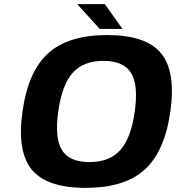

<svg xmlns="http://www.w3.org/2000/svg" viewBox="-20 -890 853 930"><path d="M213.6 -632.3Q311 -720.2 499 -720.2Q687 -720.2 759.8 -632.3Q832.5 -544.4 805.2 -350.1Q777.8 -155.8 680.4 -67.9Q583 20 395 20Q207 20 134.3 -67.9Q61.5 -155.8 88.9 -350.1Q116.2 -544.4 213.6 -632.3ZM481 -595.2Q383.8 -595.2 332 -537.1Q280.3 -479 262.2 -350.1Q244.1 -221.2 280 -163.1Q315.9 -105 413.1 -105Q510.7 -105 562.7 -163.1Q614.7 -221.2 632.8 -350.1Q650.9 -479 614.7 -537.1Q578.6 -595.2 481 -595.2ZM573.2 -750H462.9L354 -870.1H487.8Z"/></svg>

Font: Fivo Sans Modern
Style: Italic
Weight: 700
Designer: Alexander Slobzheninov
Foundry: Alexander Slobzheninov
Version: 1.0